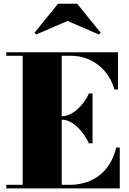

<svg xmlns="http://www.w3.org/2000/svg" viewBox="-20 -1038 709 1058"><path d="M352 -922.5 525 -848 535 -857.5 405 -1017.5H300L170 -857.5L179.5 -848ZM470 -248H490V-523H470C440 -456 378.5 -397.5 322 -397.5H320V-730.5H372C489 -730.5 580.5 -652 610.5 -545H630V-750H14.5V-730.5H105V-19.5H14.5V0H640V-225H620.5C590.5 -98 498.5 -19.5 362 -19.5H320V-378.5H322C378.5 -378.5 440 -315 470 -248Z"/></svg>

Font: Bodoni* 11pt Fatface
Style: Regular
Weight: 900
Version: Version 2.3